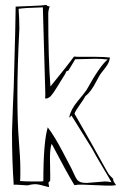

<svg xmlns="http://www.w3.org/2000/svg" viewBox="-20 -754 494 784"><path d="M178 -7 180 6Q180 9 179 10Q138 -2 124 -2Q110 -2 93 3Q52 0 44.5 0Q37 0 36 1Q29 -100 29 -213Q33 -338 36 -397Q44 -674 44 -727Q55 -728 104 -729.5Q153 -731 170 -734Q172 -728 183 -728Q177 -712 177 -697Q177 -511 186 -401Q257 -488 282 -523Q289 -522 299 -522H368Q408 -522 429 -519Q426 -497 411 -478.5Q396 -460 390.5 -452Q385 -444 374 -423Q352 -379 329 -362Q323 -350 306 -326.5Q289 -303 284 -290Q336 -199 352 -171Q368 -143 378.5 -123.5Q389 -104 396 -92Q403 -80 408 -70.5Q413 -61 416.5 -55.5Q420 -50 421.5 -47Q423 -44 425.5 -41Q428 -38 433 -33L442 -24Q442 -15 447 -8.5Q452 -2 454 2Q440 4 436 4H418L318 0H300Q298 0 284 2Q256 -43 191 -167Q184 -148 184 -109L185 -43V-18Q185 -14 182 -13Q178 -11 178 -7ZM165 -374 155 -724Q80 -722 56 -718Q59 -676 59 -637Q51 -480 51 -367Q51 -254 57 -180Q63 -106 63 -65V-40Q63 -24 62 -15Q80 -13 111 -13H149Q150 -14 157 -14Q157 -174 175 -234Q202 -199 235 -136Q268 -73 272.5 -64.5Q277 -56 282 -44Q294 -17 302 -14Q311 -7 334 -7L408 -13Q422 -13 435 -10Q423 -32 396 -77Q369 -122 356 -147L272 -282Q270 -282 268 -278Q266 -274 265 -274L263 -276Q269 -307 296.5 -340Q324 -373 333 -386Q390 -489 420 -511Q396 -514 371 -514L287 -512Q259 -464 257.5 -464Q256 -464 256 -465Q248 -462 248 -455L209 -392Q190 -362 182 -357Q174 -352 167 -351Q167 -353 164 -353Q165 -354 165 -374Z"/></svg>

Font: Londrina Sketch
Style: Regular
Weight: 400
Designer: Marcelo Magalhaes
Foundry: Marcelo Magalhaes
Version: Version 1.001 2011